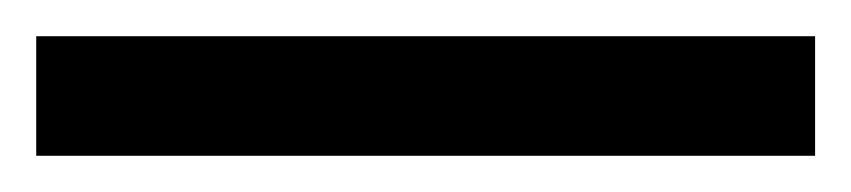

<svg xmlns="http://www.w3.org/2000/svg" viewBox="-22 70 470 106"><path d="M428 156V90H-2V156Z"/></svg>

Font: Noto Sans Kayah Li SemiBold
Style: Regular
Weight: 600
Designer: Monotype Design Team, Sérgio Martins
Foundry: Monotype Imaging Inc.
Version: Version 2.002